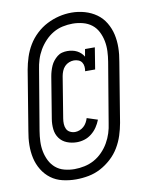

<svg xmlns="http://www.w3.org/2000/svg" viewBox="-84 -776 668 869"><g transform="rotate(-10 250.0 -341.5)"><path d="M228 -133Q204 -133 182.5 -141.5Q161 -150 148 -168Q135 -186 132.5 -209.5Q130 -233 134 -257L165 -446Q167 -458 170.5 -470Q174 -482 179 -493.5Q184 -505 192 -515Q200 -525 210 -533Q220 -541 232 -544Q244 -547 256 -547Q268 -547 279.5 -544.5Q291 -542 300.5 -537Q310 -532 318 -524.5Q326 -517 331 -508L337 -542H382L366 -443H320Q322 -453 321 -464Q320 -475 314.5 -483.5Q309 -492 299 -496Q289 -500 278 -500Q267 -500 255.5 -495.5Q244 -491 235.5 -482Q227 -473 222.5 -461.5Q218 -450 216 -439L185 -249Q183 -237 183.5 -224.5Q184 -212 189 -201.5Q194 -191 205 -185.5Q216 -180 228 -180Q238 -180 248.5 -184Q259 -188 267.5 -195.5Q276 -203 281.5 -213Q287 -223 290 -233L339 -217Q332 -199 321.5 -183.5Q311 -168 296 -156Q281 -144 263.5 -138.5Q246 -133 228 -133ZM195 32Q164 32 134 25Q104 18 80.5 0.5Q57 -17 41.5 -42.5Q26 -68 19.5 -97Q13 -126 13.5 -157.5Q14 -189 20 -221L65 -495Q70 -523 79 -551Q88 -579 103.5 -605Q119 -631 142 -652.5Q165 -674 191.5 -687.5Q218 -701 246.5 -708Q275 -715 305 -715Q305 -715 305 -715Q305 -715 305 -715Q336 -715 365.5 -706.5Q395 -698 419 -681Q443 -664 458.5 -638Q474 -612 480.5 -583Q487 -554 486.5 -522.5Q486 -491 480 -459L435 -185Q430 -157 421 -129Q412 -101 396.5 -75Q381 -49 358 -28Q335 -7 308.5 7Q282 21 253 26.5Q224 32 195 32ZM196 -15Q219 -15 242.5 -20Q266 -25 287 -36.5Q308 -48 325.5 -66Q343 -84 355 -105Q367 -126 374 -148Q381 -170 384 -193L430 -467Q434 -491 435 -515Q436 -539 431.5 -562Q427 -585 416.5 -605.5Q406 -626 388.5 -639.5Q371 -653 348 -659Q325 -665 301 -665Q278 -665 255 -660Q232 -655 211.5 -643Q191 -631 174 -613Q157 -595 145 -574.5Q133 -554 126 -531.5Q119 -509 116 -487L70 -213Q66 -189 65 -165Q64 -141 68.5 -118.5Q73 -96 83 -76Q93 -56 110 -41.5Q127 -27 150 -21Q173 -15 196 -15Z"/></g></svg>

Font: Iosevka Slab Light
Style: Italic
Weight: 300
Italic angle: -9°
Monospace: yes
Designer: Belleve Invis
Foundry: Belleve Invis
Version: Version 11.1.1; ttfautohint (v1.8.3)